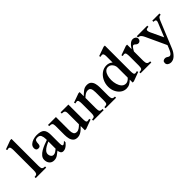

<svg xmlns="http://www.w3.org/2000/svg" viewBox="105 -1559 2686 2686"><g transform="rotate(-45 1448.0 -215.5)"><path d="M247.6 0H40V-22.9Q78.1 -22.9 87.6 -40Q97.2 -57.1 97.2 -93.3V-495.6Q97.2 -526.9 91.3 -545.4Q85.4 -564 66.4 -564Q59.1 -564 52 -562.3Q44.9 -560.5 37.6 -558.1L28.3 -578.6L163.1 -627.4H188V-93.3Q188 -52.7 198.5 -37.8Q209 -22.9 247.6 -22.9Z M688.5 -89.8V-58.6Q678.2 -45.9 662.1 -30Q646 -14.2 625.2 -2.9Q604.5 8.3 581.1 8.3Q552.7 8.3 540 -12.2Q527.3 -32.7 527.3 -56.6Q498 -32.7 468 -12.2Q438 8.3 398.9 8.3Q353.5 8.3 328.6 -21Q303.7 -50.3 303.7 -96.2Q303.7 -131.8 327.1 -159.4Q350.6 -187 386.5 -207.8Q422.4 -228.5 460.4 -243.2Q498.5 -257.8 527.3 -267.6V-284.2Q527.3 -325.2 514.2 -355.7Q501 -386.2 459 -386.2Q424.3 -386.2 414.6 -367.7Q404.8 -349.1 404.8 -314.5Q404.8 -294.9 395.5 -280.5Q386.2 -266.1 360.4 -266.1Q338.9 -266.1 328.1 -278.8Q317.4 -291.5 317.4 -312.5Q317.4 -348.6 342.5 -371.6Q367.7 -394.5 403.6 -405.5Q439.5 -416.5 471.2 -416.5Q553.7 -416.5 586.2 -385.3Q618.7 -354 618.7 -278.3V-146.5Q618.7 -129.4 618.9 -109.1Q619.1 -88.9 621.1 -77.6Q622.1 -69.3 626.2 -62.5Q630.4 -55.7 640.1 -55.7Q649.9 -55.7 666 -69.6Q682.1 -83.5 688.5 -89.8ZM527.3 -93.8V-236.8Q495.1 -224.1 464.6 -206.8Q434.1 -189.5 414.3 -167.2Q394.5 -145 394.5 -116.7Q394.5 -92.8 408.7 -72.5Q422.9 -52.2 448.7 -52.2Q468.8 -52.2 489.7 -65.7Q510.7 -79.1 527.3 -93.8Z M1161.1 -36.6 1024.9 13.7H999.5V-70.8Q982.9 -52.7 961.2 -33Q939.5 -13.2 913.6 0.2Q887.7 13.7 857.9 13.7Q814 13.7 791 -9.8Q768.1 -33.2 760 -69.1Q752 -105 752 -142.1V-318.8Q752 -357.9 738 -369.6Q724.1 -381.3 687 -381.3V-404.3H843.8V-138.2Q843.8 -100.6 856 -75Q868.2 -49.3 904.8 -49.3Q930.2 -49.3 955.3 -66.9Q980.5 -84.5 999.5 -105V-320.8Q999.5 -358.4 985.4 -369.9Q971.2 -381.3 936 -381.3V-404.3H1090.3V-111.8Q1090.3 -91.3 1094.7 -71.3Q1099.1 -51.3 1116.7 -51.3Q1136.7 -51.3 1153.8 -58.1Z M1629.9 0H1421.4V-22.9Q1461.4 -22.9 1471.4 -36.4Q1481.4 -49.8 1481.4 -93.3V-256.8Q1481.4 -281.7 1477.5 -304.2Q1473.6 -326.7 1460.9 -340.6Q1448.2 -354.5 1422.4 -354.5Q1395 -354.5 1370.1 -338.4Q1345.2 -322.3 1325.2 -300.8V-93.3Q1325.2 -52.2 1335.2 -37.6Q1345.2 -22.9 1384.8 -22.9V0H1176.3V-22.9Q1215.8 -22.9 1224.9 -38.8Q1233.9 -54.7 1233.9 -93.3V-278.8Q1233.9 -311 1228.5 -331.8Q1223.1 -352.5 1204.6 -352.5Q1197.3 -352.5 1188.2 -350.6Q1179.2 -348.6 1171.9 -345.7L1164.6 -367.2L1301.3 -416.5H1325.2V-335Q1354 -363.8 1387.5 -390.1Q1420.9 -416.5 1465.3 -416.5Q1509.3 -416.5 1532.2 -393.6Q1555.2 -370.6 1563.7 -335.7Q1572.3 -300.8 1572.3 -264.2V-93.3Q1572.3 -54.7 1582 -38.8Q1591.8 -22.9 1629.9 -22.9Z M2104.5 -36.6 1968.3 13.7H1943.8V-43.9Q1918.5 -17.6 1889.6 -2Q1860.8 13.7 1825.7 13.7Q1777.3 13.7 1739.7 -13.9Q1702.1 -41.5 1680.7 -86.9Q1659.2 -132.3 1659.2 -186.5Q1659.2 -246.6 1684.6 -299.1Q1710 -351.6 1754.2 -384Q1798.3 -416.5 1854.5 -416.5Q1878.9 -416.5 1902.1 -408.4Q1925.3 -400.4 1943.8 -382.3V-506.8Q1943.8 -564 1915 -564Q1906.7 -564 1898.2 -562.3Q1889.6 -560.5 1881.3 -558.1L1874 -579.1L2010.3 -627.4H2034.7V-123.5Q2034.7 -88.9 2039.8 -70.1Q2044.9 -51.3 2064.5 -51.3Q2071.8 -51.3 2080.8 -53.2Q2089.8 -55.2 2098.1 -58.1ZM1943.8 -83.5V-283.2Q1943.8 -309.1 1931.9 -332.5Q1919.9 -356 1899.7 -370.6Q1879.4 -385.3 1854.5 -385.3Q1820.3 -385.3 1798.6 -361.8Q1776.9 -338.4 1766.6 -301.5Q1756.3 -264.6 1756.3 -224.1Q1756.3 -179.7 1768.6 -137.7Q1780.8 -95.7 1805.4 -68.6Q1830.1 -41.5 1868.2 -41.5Q1890.6 -41.5 1909.7 -54Q1928.7 -66.4 1943.8 -83.5Z M2435.5 -363.3Q2435.5 -344.7 2423.1 -330.6Q2410.6 -316.4 2391.1 -316.4Q2373.5 -316.4 2362.3 -325Q2351.1 -333.5 2342 -341.8Q2333 -350.1 2322.8 -350.1Q2310.1 -350.1 2294.2 -329.6Q2278.3 -309.1 2264.2 -280.8V-94.7Q2264.2 -56.2 2277.1 -39.6Q2290 -22.9 2327.1 -22.9V0H2113.3V-22.9Q2153.8 -22.9 2163.3 -37.6Q2172.9 -52.2 2172.9 -93.3V-271Q2172.9 -310.5 2167.5 -331.3Q2162.1 -352.1 2140.1 -352.1Q2124.5 -352.1 2109.4 -345.7L2102.5 -367.2L2240.2 -416.5H2264.2V-327.1Q2275.4 -346.7 2292 -367.4Q2308.6 -388.2 2329.1 -402.3Q2349.6 -416.5 2374 -416.5Q2397.5 -416.5 2416.5 -402.3Q2435.5 -388.2 2435.5 -363.3Z M2892.1 -404.3V-381.3Q2864.3 -379.4 2852.1 -364Q2839.8 -348.6 2829.6 -323.7L2667.5 70.8Q2645.5 122.6 2607.9 159.2Q2570.3 195.8 2523.4 195.8Q2498.5 195.8 2476.6 181.4Q2454.6 167 2454.6 139.2Q2454.6 114.3 2469 103.5Q2483.4 92.8 2502.9 92.8Q2518.6 92.8 2530 99.1Q2541.5 105.5 2551.8 112.1Q2562 118.7 2573.7 118.7Q2589.4 118.7 2602.8 103Q2616.2 87.4 2627 64.7Q2637.7 42 2645.8 20.8Q2653.8 -0.5 2658.7 -12.2L2517.1 -318.4Q2504.4 -345.7 2488.8 -361.8Q2473.1 -377.9 2443.4 -381.3V-404.3H2651.4V-381.3Q2631.8 -381.3 2617.2 -376.5Q2602.5 -371.6 2602.5 -351.6Q2602.5 -340.8 2606.7 -329.3Q2610.8 -317.9 2615.7 -307.1L2703.1 -121.6L2785.6 -324.2Q2788.6 -332.5 2791.3 -340.1Q2793.9 -347.7 2793.9 -355.5Q2793.9 -372.1 2781 -376.7Q2768.1 -381.3 2750.5 -381.3V-404.3Z"/></g></svg>

Font: Scheherazade New Medium
Style: Regular
Weight: 500
Designer: SIL International
Foundry: SIL International
Version: Version 4.000